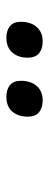

<svg xmlns="http://www.w3.org/2000/svg" viewBox="202 -982 153 596"><g transform="rotate(-90 278.0 -683.5)"><path d="M448.2 -627Q425.8 -627 411.6 -637.9Q397.5 -648.9 397.5 -673.8Q397.5 -703.1 413.6 -721.4Q429.7 -739.7 459.5 -739.7Q481.4 -739.7 495.1 -728.8Q508.8 -717.8 508.8 -694.8Q508.8 -663.6 492.4 -645.3Q476.1 -627 448.2 -627ZM265.1 -627Q242.7 -627 228.5 -637.9Q214.4 -648.9 214.4 -673.8Q214.4 -703.1 230.2 -721.4Q246.1 -739.7 275.9 -739.7Q298.3 -739.7 312 -728.8Q325.7 -717.8 325.7 -694.8Q325.7 -663.6 309.3 -645.3Q293 -627 265.1 -627Z"/></g></svg>

Font: Open Sans SemiBold
Style: Italic
Weight: 600
Italic angle: -12°
Designer: Monotype Design Team
Foundry: Monotype Imaging Inc.
Version: Version 3.003; ttfautohint (v1.8.4)